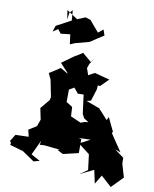

<svg xmlns="http://www.w3.org/2000/svg" viewBox="-127 -1245 1172 1461"><g transform="rotate(10 459.0 -514.5)"><path d="M314 -1152 320 -1073 206 -1012 191 -965 230 -991 254 -960 327 -968 337 -892 372 -907 483 -937C516 -960 551 -982 585 -1004L570 -1048L532 -1017L459 -1103L419 -1115L358 -1090L274 -1146L284 -1075L292 -1127ZM545 -825 518 -787 448 -846 397 -813 396 -815 295 -742 358 -674 356 -671 301 -703 217 -649 239 -603 265 -472 260 -448 200 -376 218 -289 199 -236 112 -181 138 -198 151 -145 49 -142 16 -89 26 -77 23 -60 127 -30 219 33 265 21 187 -22 189 -3 250 -133 244 -100 279 -102 402 -89 384 -85 429 -61 548 -89V-198L523 -202L619 -205L537 -162L625 -94L640 26L579 68L686 16L708 119L750 49L832 123L918 35L888 -67L887 -113L817 -164L859 -150C821 -204 785 -260 748 -315L749 -259L776 -293L725 -399L713 -373L641 -452L537 -490L570 -498L599 -591L601 -621L619 -620L679 -680L563 -711L515 -685L497 -737L509 -771C522 -788 533 -807 545 -825ZM551 -330 521 -319 441 -354 437 -426 389 -456 390 -552 447 -585 484 -661 448 -659 427 -576 462 -533 507 -534 512 -492 526 -387 542 -357 606 -316 593 -335Z"/></g></svg>

Font: Hussar Lance
Style: ExBd
Weight: 700
Foundry: Cannot Into Space Fonts, PlusOne Fonts
Version: Version 2.270